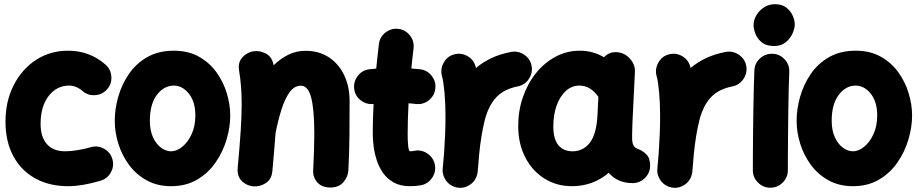

<svg xmlns="http://www.w3.org/2000/svg" viewBox="-20 -815 4393 919"><path d="M493.2 -388.2Q470.7 -362.3 435.8 -359.6Q400.9 -356.9 375 -379.4Q345.2 -405.3 310.5 -405.3Q251.5 -405.3 212.9 -355.5Q174.3 -305.7 174.3 -222.2Q174.3 -158.7 204.8 -124.8Q235.4 -90.8 292.5 -90.8Q316.9 -90.8 351.6 -96.4Q386.2 -102.1 414.6 -110.4Q447.8 -120.1 478.3 -103Q508.8 -85.9 518.1 -52.7Q527.3 -19.5 510.5 10.5Q493.7 40.5 460.4 50.3Q372.6 76.2 306.6 76.2Q215.3 76.2 147.7 38.3Q80.1 0.5 43.2 -68.8Q6.3 -138.2 6.3 -232.4Q6.3 -330.1 45.4 -407Q84.5 -483.9 152.1 -528.1Q219.7 -572.3 305.7 -572.3Q408.7 -572.3 484.4 -506.3Q510.3 -483.9 512.9 -449Q515.6 -414.1 493.2 -388.2Z M812 -572.3Q881.3 -572.3 932.1 -543.7Q982.9 -515.1 1016.1 -469Q1049.3 -422.9 1065.7 -368.4Q1082 -314 1082 -262.7Q1082 -206.5 1064.5 -147.2Q1046.9 -87.9 1011.7 -37.1Q976.6 13.7 923.3 44.9Q870.1 76.2 798.8 76.2Q732.9 76.2 682.4 48.3Q631.8 20.5 597.9 -25.4Q564 -71.3 546.6 -126.7Q529.3 -182.1 529.3 -237.3Q529.3 -293 545.9 -351.6Q562.5 -410.2 596.7 -460.4Q630.9 -510.7 684.6 -541.5Q738.3 -572.3 812 -572.3ZM812 -405.3Q764.6 -405.3 731 -360.8Q697.3 -316.4 697.3 -237.3Q697.3 -189.9 712.6 -157.2Q728 -124.5 751.5 -107.7Q774.9 -90.8 798.8 -90.8Q825.7 -90.8 852.5 -112.5Q879.4 -134.3 897.2 -172.9Q915 -211.4 915 -262.7Q915 -328.1 884 -366.7Q853 -405.3 812 -405.3Z M1117.7 -11.7Q1127.4 -116.2 1132.1 -188.7Q1136.7 -261.2 1136.7 -315.9Q1136.7 -361.8 1133.8 -399.7Q1130.9 -437.5 1124.5 -476.1Q1118.2 -514.2 1137.7 -537.6Q1157.2 -561 1185.5 -567.9Q1218.3 -575.7 1250.5 -559.8Q1282.7 -543.9 1289.6 -502.4Q1321.3 -533.7 1359.4 -552.7Q1397.5 -571.8 1441.9 -571.8Q1507.3 -571.8 1554.7 -540.3Q1602.1 -508.8 1627.7 -454.6Q1653.3 -400.4 1653.3 -332.5Q1653.3 -252.9 1652.6 -167.5Q1651.9 -82 1647.5 0.5Q1645.5 31.7 1623.5 57.1Q1601.6 82.5 1561.5 82.5Q1520.5 82.5 1498.8 57.9Q1477.1 33.2 1479 1Q1481.4 -49.3 1482.9 -93.3Q1484.4 -137.2 1484.4 -174.8Q1484.4 -290 1469.5 -347.4Q1454.6 -404.8 1420.4 -404.8Q1388.7 -404.8 1366 -373.3Q1343.3 -341.8 1327.1 -290.3Q1311 -238.8 1298.8 -178.2V-177.2Q1295.9 -138.2 1292.2 -93.3Q1288.6 -48.3 1283.7 3.9Q1280.3 43.9 1251.2 62Q1222.2 80.1 1190.4 76.7Q1160.2 73.7 1137.2 51.3Q1114.3 28.8 1117.7 -11.7Z M2063.5 -389.6Q2059.1 -355.5 2031.5 -334.2Q2003.9 -313 1969.7 -317.4Q1953.1 -319.3 1935.5 -320.8Q1933.6 -284.2 1932.4 -247.3Q1931.2 -210.4 1931.2 -173.3Q1931.2 -140.6 1933.8 -115.7Q1936.5 -90.8 1942.9 -90.8Q1951.2 -90.8 1964.4 -93.3Q1998 -99.6 2026.6 -79.6Q2055.2 -59.6 2061.5 -26.4Q2067.9 7.3 2048.1 36.4Q2028.3 65.4 1994.6 71.8Q1981 74.2 1968 75.2Q1955.1 76.2 1942.9 76.2Q1896 76.2 1864.3 58.3Q1832.5 40.5 1812.7 11.7Q1793 -17.1 1782.5 -50.8Q1772 -84.5 1768.1 -116.7Q1764.2 -148.9 1764.2 -173.3Q1764.2 -209.5 1765.1 -245.6Q1766.1 -281.7 1768.1 -317.4Q1734.4 -313.5 1706.8 -334.7Q1679.2 -356 1675.3 -390.1Q1671.4 -424.3 1692.6 -451.9Q1713.9 -479.5 1748 -483.4Q1764.2 -485.4 1780.8 -486.8Q1783.7 -516.1 1786.9 -545.4Q1790 -574.7 1793.5 -603.5Q1797.4 -637.7 1824.7 -659.2Q1852.1 -680.7 1886.2 -676.8Q1920.4 -672.9 1941.9 -645.5Q1963.4 -618.2 1959.5 -584Q1956.5 -559.6 1953.9 -535.6Q1951.2 -511.7 1948.7 -487.3Q1970.7 -485.8 1991.2 -483.4Q2025.4 -479 2046.6 -451.4Q2067.9 -423.8 2063.5 -389.6Z M2174.3 83.5Q2164.6 82.5 2155.3 79.1Q2155.3 79.1 2154.8 79.1Q2154.3 78.6 2153.3 78.6Q2120.6 65.9 2106.4 34.2Q2106.4 34.2 2106 34.2Q2106 33.7 2105.5 32.7Q2096.7 13.2 2099.1 -8.3Q2099.6 -11.2 2099.6 -14.6Q2101.1 -30.8 2102.5 -47.6Q2104 -64.5 2105.5 -81.1Q2108.4 -122.6 2110.4 -168.7Q2112.3 -214.8 2112.3 -259.8Q2112.3 -320.8 2107.4 -373.8Q2102.5 -426.8 2095.7 -450.2Q2086.4 -482.9 2103 -513.9Q2119.6 -544.9 2152.3 -554.2Q2185.1 -564 2215.8 -547.4Q2246.6 -530.8 2255.9 -498Q2257.3 -493.7 2258.3 -489.7Q2290 -516.6 2331.3 -536.4Q2372.6 -556.2 2425.8 -566.4Q2459.5 -572.8 2488.8 -553.2Q2518.1 -533.7 2524.4 -500Q2530.8 -466.3 2511.2 -437Q2491.7 -407.7 2458 -401.4Q2391.1 -388.2 2354.5 -348.4Q2317.9 -308.6 2300.3 -239.7Q2282.7 -170.9 2272.9 -71.3Q2270 -28.3 2266.1 8.3Q2265.1 18.1 2261.7 27.3Q2261.7 27.3 2261.7 27.8Q2261.2 28.3 2261.2 29.3Q2248.5 62 2216.8 76.2Q2216.8 76.2 2216.8 76.7Q2216.3 76.7 2215.3 77.1Q2195.8 85.9 2174.3 83.5Z M3007.8 61.5Q2936.5 61.5 2893.6 12.2Q2817.9 76.2 2718.3 76.2Q2644 76.2 2585.7 39.6Q2527.3 2.9 2493.9 -62.3Q2460.4 -127.4 2460.4 -211.9Q2460.4 -285.6 2483.2 -350.8Q2505.9 -416 2546.1 -465.8Q2586.4 -515.6 2639.9 -543.9Q2693.4 -572.3 2755.4 -572.3Q2817.9 -572.3 2871.1 -541Q2898.4 -570.3 2939.5 -564.5Q2974.1 -559.6 2997.6 -531.5Q3021 -503.4 3019 -470.2L3007.8 -241.7Q3007.3 -228 3006.6 -208.3Q3005.9 -188.5 3005.6 -170.7Q3005.4 -152.8 3005.9 -143.6Q3006.8 -129.9 3012.2 -118.9Q3017.6 -107.9 3035.6 -101.1Q3055.7 -93.8 3073.7 -76.2Q3091.8 -58.6 3091.8 -22Q3091.8 12.2 3067.1 36.9Q3042.5 61.5 3007.8 61.5ZM2720.7 -90.8Q2771 -90.8 2803 -131.6Q2835 -172.4 2839.8 -263.7Q2839.8 -264.2 2839.8 -265.1L2844.2 -351.1Q2806.6 -405.3 2753.4 -405.3Q2716.3 -405.3 2688 -379.4Q2659.7 -353.5 2644 -309.1Q2628.4 -264.6 2628.4 -209.5Q2628.4 -150.4 2652.3 -120.6Q2676.3 -90.8 2720.7 -90.8Z M3201.7 83.5Q3191.9 82.5 3182.6 79.1Q3182.6 79.1 3182.1 79.1Q3181.6 78.6 3180.7 78.6Q3147.9 65.9 3133.8 34.2Q3133.8 34.2 3133.3 34.2Q3133.3 33.7 3132.8 32.7Q3124 13.2 3126.5 -8.3Q3127 -11.2 3127 -14.6Q3128.4 -30.8 3129.9 -47.6Q3131.3 -64.5 3132.8 -81.1Q3135.7 -122.6 3137.7 -168.7Q3139.6 -214.8 3139.6 -259.8Q3139.6 -320.8 3134.8 -373.8Q3129.9 -426.8 3123 -450.2Q3113.8 -482.9 3130.4 -513.9Q3147 -544.9 3179.7 -554.2Q3212.4 -564 3243.2 -547.4Q3273.9 -530.8 3283.2 -498Q3284.7 -493.7 3285.6 -489.7Q3317.4 -516.6 3358.6 -536.4Q3399.9 -556.2 3453.1 -566.4Q3486.8 -572.8 3516.1 -553.2Q3545.4 -533.7 3551.8 -500Q3558.1 -466.3 3538.6 -437Q3519 -407.7 3485.4 -401.4Q3418.5 -388.2 3381.8 -348.4Q3345.2 -308.6 3327.6 -239.7Q3310.1 -170.9 3300.3 -71.3Q3297.4 -28.3 3293.5 8.3Q3292.5 18.1 3289.1 27.3Q3289.1 27.3 3289.1 27.8Q3288.6 28.3 3288.6 29.3Q3275.9 62 3244.1 76.2Q3244.1 76.2 3244.1 76.7Q3243.7 76.7 3242.7 77.1Q3223.1 85.9 3201.7 83.5Z M3586.9 -694.8Q3586.9 -719.7 3600.8 -742.7Q3614.7 -765.6 3637.9 -780.3Q3661.1 -794.9 3688.5 -794.9Q3723.6 -794.9 3744.6 -778.1Q3765.6 -761.2 3774.9 -738.5Q3784.2 -715.8 3784.2 -698.2Q3784.2 -678.7 3773.2 -654.3Q3762.2 -629.9 3740.2 -612.3Q3718.3 -594.7 3686 -594.7Q3647.5 -594.7 3626 -612.5Q3604.5 -630.4 3595.7 -653.8Q3586.9 -677.2 3586.9 -694.8ZM3678.2 -557.6Q3712.9 -556.2 3736.1 -530.5Q3759.3 -504.9 3757.8 -470.2Q3756.3 -437 3755.1 -388.9Q3753.9 -340.8 3753.2 -286.1Q3752.4 -231.4 3752 -177.2Q3751.5 -123 3751.2 -76.7Q3751 -30.3 3751 0Q3751 34.2 3726.3 58.8Q3701.7 83.5 3667 83.5Q3632.8 83.5 3608.2 58.8Q3583.5 34.2 3583.5 0Q3583.5 -31.2 3583.7 -77.6Q3584 -124 3584.5 -178.5Q3585 -232.9 3585.9 -288.3Q3586.9 -343.8 3588.1 -393.1Q3589.4 -442.4 3590.8 -478Q3592.3 -512.7 3618.2 -535.9Q3644 -559.1 3678.2 -557.6Z M4075.7 -572.3Q4145 -572.3 4195.8 -543.7Q4246.6 -515.1 4279.8 -469Q4313 -422.9 4329.3 -368.4Q4345.7 -314 4345.7 -262.7Q4345.7 -206.5 4328.1 -147.2Q4310.5 -87.9 4275.4 -37.1Q4240.2 13.7 4187 44.9Q4133.8 76.2 4062.5 76.2Q3996.6 76.2 3946 48.3Q3895.5 20.5 3861.6 -25.4Q3827.6 -71.3 3810.3 -126.7Q3793 -182.1 3793 -237.3Q3793 -293 3809.6 -351.6Q3826.2 -410.2 3860.4 -460.4Q3894.5 -510.7 3948.2 -541.5Q4002 -572.3 4075.7 -572.3ZM4075.7 -405.3Q4028.3 -405.3 3994.6 -360.8Q3960.9 -316.4 3960.9 -237.3Q3960.9 -189.9 3976.3 -157.2Q3991.7 -124.5 4015.1 -107.7Q4038.6 -90.8 4062.5 -90.8Q4089.4 -90.8 4116.2 -112.5Q4143.1 -134.3 4160.9 -172.9Q4178.7 -211.4 4178.7 -262.7Q4178.7 -328.1 4147.7 -366.7Q4116.7 -405.3 4075.7 -405.3Z"/></svg>

Font: Mikhak-FD Black
Style: Regular
Weight: 900
Designer: Amin Abedi
Version: Version 3.2